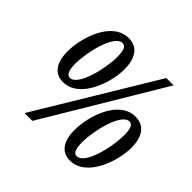

<svg xmlns="http://www.w3.org/2000/svg" viewBox="-179 -906 1097 1097"><g transform="rotate(45 369.5 -357.5)"><path d="M179 -280C312 -280 377 -470 377 -580C377 -665 344 -724 268 -724C136 -724 74 -539 74 -423C74 -327 115 -280 179 -280ZM150 0H213L640 -714H581ZM190 -325C165 -325 155 -356 155 -406C155 -495 197 -679 263 -679C289 -680 298 -650 298 -600C298 -510 256 -325 190 -325ZM524 9C658 9 722 -182 722 -291C722 -375 689 -434 613 -434C481 -434 420 -250 420 -133C420 -38 460 9 524 9ZM534 -36C509 -36 500 -66 500 -118C500 -205 542 -390 608 -390C634 -390 642 -360 642 -310C642 -220 601 -36 534 -36Z"/></g></svg>

Font: Noto Serif Condensed Semi
Style: Italic
Weight: 600
Width: 3
Italic angle: -12°
Designer: Monotype Design Team
Foundry: Monotype Imaging Inc.
Version: Version 1.901